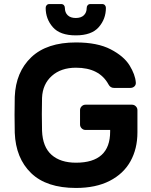

<svg xmlns="http://www.w3.org/2000/svg" viewBox="-20 -920 748 950"><path d="M52 0ZM652 -512Q653 -500 645 -492.5Q637 -485 625 -485H544Q526 -485 517 -502Q472 -585 356 -585Q282 -585 236.5 -544.5Q191 -504 188 -436Q187 -411 187 -355Q187 -298 188 -273Q191 -193 235 -154Q279 -115 356 -115Q525 -115 525 -269V-277H403Q392 -277 384 -285Q376 -293 376 -304V-375Q376 -386 384 -394Q392 -402 403 -402H633Q644 -402 652 -394Q660 -386 660 -375V-265Q660 -184 625.5 -122Q591 -60 522.5 -25Q454 10 356 10Q210 10 134 -63.5Q58 -137 53 -263Q52 -288 52 -352Q52 -416 53 -441Q58 -564 135 -637Q212 -710 356 -710Q462 -710 527.5 -676Q593 -642 621 -596.5Q649 -551 652 -512ZM225 -900H282Q291 -900 296 -894.5Q301 -889 301 -881Q301 -858 315 -844.5Q329 -831 355 -831Q381 -831 395 -844.5Q409 -858 409 -881Q409 -889 414 -894.5Q419 -900 428 -900H485Q494 -900 499 -894.5Q504 -889 504 -881Q504 -826 468.5 -785.5Q433 -745 355 -745Q277 -745 241.5 -785.5Q206 -826 206 -881Q206 -889 211 -894.5Q216 -900 225 -900Z"/></svg>

Font: Hezaedrus Medium
Style: Regular
Weight: 500
Designer: Hubert & Fischer
Foundry: Hubert & Fischer
Version: Version 1.10;September 3, 2019;FontCreator 11.5.0.2425 64-bi